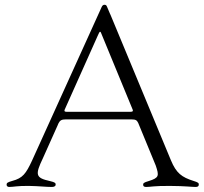

<svg xmlns="http://www.w3.org/2000/svg" viewBox="-20 -764 837 789"><path d="M397.7 -735.1 394.2 -727.3 111.5 -103.7C86.6 -50.4 73.5 -32 30.5 -20.6C10.3 -14.9 7.1 -12.1 7.1 -5C7.1 0.7 11.4 4.3 17.8 4.3C35.5 4.3 51.1 -0.7 99.4 0C141.3 0.7 168.7 4.3 193.2 4.3C203.1 4.3 208.8 0.4 208.8 -5C208.8 -12.1 206.3 -14.9 185.4 -19.9C125.4 -33 123.9 -45.8 156.2 -113.6L217.3 -250L217.7 -251.1L220.5 -257.5C226.6 -269.5 233.3 -273.4 250.7 -273.4H519.9C537.6 -273.4 542.6 -269.9 547.9 -258.9L620 -83.8C634.2 -41.5 634.2 -33.4 590.9 -19.9C571 -14.2 568.2 -11 568.2 -5C568.2 1.4 572.1 4.3 581 4.3C598.4 4.3 610.8 -0.4 677.6 0C742.2 0.4 767.8 4.3 784.1 4.3C793 4.3 797.2 0.7 796.9 -5.7C797.2 -11.7 794.7 -14.6 774.9 -20.6C726.9 -35.9 704.5 -52.2 682.5 -105.1L433.2 -705.3H432.9L419.7 -736.5C416.9 -743.3 414.4 -744.3 409.1 -744.3C404.5 -744.3 400.6 -741.8 397.7 -735.1ZM245.7 -313.2 381.7 -617.5 386.7 -628.2C389.6 -634.2 391.7 -634.9 394.2 -631.4L525.6 -312.5C527.3 -306.8 524.9 -305 517.8 -304.7H252.8C245.7 -304.7 243.3 -307.2 245.7 -313.2Z"/></svg>

Font: Margiela Serif Light
Style: Regular
Weight: 300
Designer: Andreas Faust, Stefan Endress
Version: Version 1.002;FEAKit 1.0